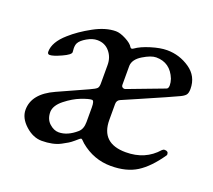

<svg xmlns="http://www.w3.org/2000/svg" viewBox="-82 -520 709 640"><g transform="rotate(20 272.0 -200.0)"><path d="M115 -87Q115 -61 131 -46.5Q147 -32 164 -32Q195 -32 226 -59Q240 -71 240 -96V-148Q240 -172 232 -172Q221 -172 195 -162Q169 -152 142.5 -131Q116 -110 115 -87ZM310 -321V-254Q310 -247 315 -244.5Q320 -242 325 -244Q353 -255 399 -272Q445 -289 452 -292Q459 -294 459 -306Q459 -316 455 -328Q435 -378 385 -378Q367 -378 339 -361Q311 -344 310 -321ZM120 -332Q116 -325 116 -313Q116 -310 116.5 -306Q117 -302 117 -299Q117 -290 88.5 -277Q60 -264 48 -264Q40 -264 40 -273Q40 -307 80 -342Q109 -368 151 -391Q193 -414 229 -414Q244 -414 265 -403Q286 -392 292 -381Q296 -374 304 -380Q322 -393 354.5 -403Q387 -413 411 -413Q455 -413 491.5 -388Q528 -363 528 -318Q528 -303 522.5 -296.5Q517 -290 504 -284Q498 -281 461 -264.5Q424 -248 376.5 -227.5Q329 -207 320 -203Q309 -198 309 -185V-129Q309 -46 397 -46Q466 -46 508 -94Q512 -98 517 -98Q530 -98 530 -87Q530 -84 529 -83Q494 -32 457.5 -9Q421 14 366 14Q305 14 257 -26Q245 -38 244 -38Q240 -38 236 -34Q235 -33 225 -24.5Q215 -16 207.5 -11.5Q200 -7 187 0Q174 7 157 10.5Q140 14 121 14Q90 14 62.5 -11Q35 -36 35 -65Q35 -122 108 -155L212 -202Q232 -211 236.5 -216Q241 -221 241 -233V-299Q241 -326 224.5 -345.5Q208 -365 181 -365Q164 -365 145 -354Q126 -343 120 -332Z"/></g></svg>

Font: EB Garamond SC 12
Style: Regular
Weight: 400
Version: Version 0.016 ; ttfautohint (v0.97) -l 8 -r 50 -G 200 -x 0 -